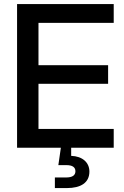

<svg xmlns="http://www.w3.org/2000/svg" viewBox="-20 -748 629 972"><path d="M66.4 -727.5V0H288.1L275.4 87.9H315.4C346.2 87.9 361.8 98.1 361.8 119.1C361.8 139.6 346.2 150.4 315.4 150.4H257.8V204.1H318.8C388.2 204.1 432.6 177.7 432.6 120.6C432.6 74.7 397.5 43 340.3 41V0H555.7V-95.2H174.8V-323.7H527.3V-418H174.8V-632.3H555.7V-727.5Z"/></svg>

Font: Inteeer Medium
Style: Regular
Weight: 500
Designer: Rasmus Andersson
Foundry: rsms
Version: Version 4.001;Glyphs 3.4 (3402)